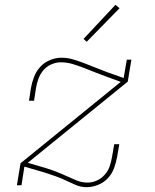

<svg xmlns="http://www.w3.org/2000/svg" viewBox="-20 -767 640 795"><path d="M339 8Q315 8 294 -1Q273 -10 253 -19.5Q233 -29 211 -37Q189 -45 167 -52L81 -77L69 0H50L65 -91L480 -428L417 -451Q395 -459 372.5 -468Q350 -477 327 -486Q304 -495 280.5 -502Q257 -509 231 -509Q212 -509 192.5 -500.5Q173 -492 159.5 -476Q146 -460 139 -440.5Q132 -421 129 -402L121 -350H100L108 -402Q112 -425 121 -448.5Q130 -472 147 -490.5Q164 -509 187.5 -518.5Q211 -528 234 -528Q260 -528 284.5 -520.5Q309 -513 332 -504Q355 -495 378 -486Q401 -477 424 -468L492 -444L505 -520H524L509 -429L95 -93L173 -70Q195 -63 215.5 -55Q236 -47 256.5 -37.5Q277 -28 298 -19.5Q319 -11 343 -11Q362 -11 381 -19.5Q400 -28 414 -44Q428 -60 434.5 -79.5Q441 -99 444 -118L453 -170H474L465 -118Q461 -95 452.5 -71.5Q444 -48 427 -29.5Q410 -11 386 -1.5Q362 8 339 8ZM339 -594 326 -606 458 -747 475 -733Z"/></svg>

Font: Iosevka HT Thin Extended
Style: Italic
Weight: 100
Width: 7
Italic angle: -9°
Monospace: yes
Designer: Belleve Invis
Foundry: Belleve Invis
Version: Version 32.3.0; ttfautohint (v1.8.4)